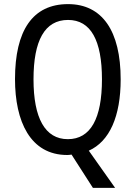

<svg xmlns="http://www.w3.org/2000/svg" viewBox="-20 -744 659 934"><path d="M567 -358C567 -594 477 -724 311 -724C139 -724 53 -596 53 -359C53 -154 127 10 307 10C314 10 323 9 328 8L432 170H540L412 -11C513 -56 567 -178 567 -358ZM143 -358C143 -546 197 -647 311 -647C422 -647 476 -547 476 -358C476 -168 421 -67 310 -67C199 -67 143 -170 143 -358Z"/></svg>

Font: Noto Sans Ethiopic Condensed
Style: Regular
Weight: 400
Width: 3
Designer: Monotype Design Team
Foundry: Monotype Imaging Inc.
Version: Version 2.102